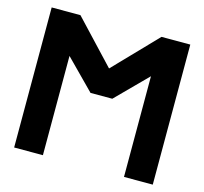

<svg xmlns="http://www.w3.org/2000/svg" viewBox="-104 -840 1019 957"><g transform="rotate(15 405.5 -361.5)"><path d="M402.8 -502.9 614.7 -722.7H763.2V0H614.7V-519.5L457.5 -361.3H345.2L196.3 -512.2V0H47.9V-722.7H196.3Z"/></g></svg>

Font: Giphurs
Style: Bold
Weight: 700
Version: Version 0.920; ttfautohint (v1.8.4.7-5d5b)